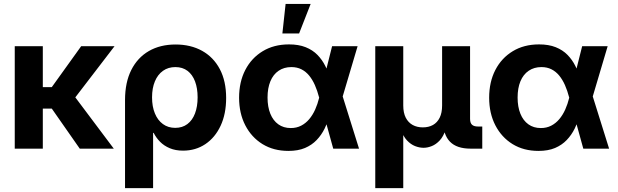

<svg xmlns="http://www.w3.org/2000/svg" viewBox="-20 -768 3195 992"><path d="M201.2 -529.3V0H56.2V-529.3ZM571.8 -529.3 324.7 -207H169.4L163.6 -317.9H247.6L399.4 -529.3ZM392.1 0 242.7 -213.9 352.5 -287.1 567.9 0Z M626 204.1V-251Q626 -342.3 658.2 -406.2Q690.4 -470.2 749 -504.2Q807.6 -538.1 887.2 -538.1Q965.3 -538.1 1024.2 -505.4Q1083 -472.7 1115.7 -410.9Q1148.4 -349.1 1148.4 -261.7Q1148.4 -179.7 1119.9 -118.4Q1091.3 -57.1 1041 -23.4Q990.7 10.3 925.8 10.3Q886.7 10.3 857.2 -2.2Q827.6 -14.6 807.1 -35.4Q786.6 -56.2 773.9 -81.5H771V204.1ZM885.3 -107.4Q922.4 -107.4 948.2 -127Q974.1 -146.5 987.5 -181.9Q1001 -217.3 1001 -265.1Q1001 -312 987.8 -347.2Q974.6 -382.3 949 -401.9Q923.3 -421.4 886.2 -421.4Q849.1 -421.4 822 -402.1Q794.9 -382.8 780.3 -347.7Q765.6 -312.5 765.6 -265.1Q765.6 -217.3 780.3 -181.9Q794.9 -146.5 821.8 -127Q848.6 -107.4 885.3 -107.4Z M1470.2 11.7Q1393.6 11.7 1336.4 -23.4Q1279.3 -58.6 1247.3 -120.6Q1215.3 -182.6 1215.3 -263.2Q1215.3 -344.7 1247.3 -406.5Q1279.3 -468.3 1337.2 -503.4Q1395 -538.6 1473.1 -538.6Q1522.9 -538.6 1559.1 -524.2Q1595.2 -509.8 1619.9 -484.6Q1644.5 -459.5 1660.6 -427.2Q1676.8 -395 1686.5 -359.4H1722.2L1749 -274.9L1835 0H1701.7L1628.4 -265.6Q1619.6 -299.8 1606.9 -328.4Q1594.2 -356.9 1577.1 -377.7Q1560.1 -398.4 1537.4 -409.9Q1514.6 -421.4 1485.4 -421.4Q1447.3 -421.4 1419.4 -402.3Q1391.6 -383.3 1377 -348.1Q1362.3 -313 1362.3 -264.2Q1362.3 -215.8 1376.7 -180.4Q1391.1 -145 1418 -125.7Q1444.8 -106.4 1482.4 -106.4Q1512.2 -106.4 1535.9 -118.7Q1559.6 -130.9 1577.6 -152.3Q1595.7 -173.8 1608.4 -202.1Q1621.1 -230.5 1628.9 -262.7L1695.8 -529.3H1827.6L1748.5 -262.7L1721.2 -174.3H1685.1Q1673.8 -137.7 1657.5 -104.2Q1641.1 -70.8 1616.2 -44.7Q1591.3 -18.6 1555.7 -3.4Q1520 11.7 1470.2 11.7ZM1439 -595.2 1455.6 -747.6H1585L1525.4 -595.2Z M1918.9 204.1V-529.3H2063.5V-223.1Q2063.5 -185.1 2076.4 -159.9Q2089.4 -134.8 2112.1 -122.3Q2134.8 -109.9 2164.6 -109.9Q2194.8 -109.9 2217 -122.3Q2239.3 -134.8 2251.7 -159.9Q2264.2 -185.1 2264.2 -223.1V-529.3H2408.7V-153.8Q2408.7 -133.3 2418.5 -123.8Q2428.2 -114.3 2450.2 -114.3H2471.7V0H2411.1Q2339.8 0 2304.9 -35.9Q2270 -71.8 2270 -139.2V-188.5H2294.4Q2294.4 -134.3 2282.7 -98.6Q2271 -63 2252 -42.5Q2232.9 -22 2210.9 -13.2Q2189 -4.4 2168.5 -4.4Q2147 -4.4 2124.5 -13.2Q2102.1 -22 2082.8 -42.5Q2063.5 -63 2051.5 -98.6Q2039.6 -134.3 2039.6 -188.5H2063.5V204.1Z M2762.2 11.7Q2685.5 11.7 2628.4 -23.4Q2571.3 -58.6 2539.3 -120.6Q2507.3 -182.6 2507.3 -263.2Q2507.3 -344.7 2539.3 -406.5Q2571.3 -468.3 2629.2 -503.4Q2687 -538.6 2765.1 -538.6Q2814.9 -538.6 2851.1 -524.2Q2887.2 -509.8 2911.9 -484.6Q2936.5 -459.5 2952.6 -427.2Q2968.8 -395 2978.5 -359.4H3014.2L3041 -274.9L3127 0H2993.7L2920.4 -265.6Q2911.6 -299.8 2898.9 -328.4Q2886.2 -356.9 2869.1 -377.7Q2852.1 -398.4 2829.3 -409.9Q2806.6 -421.4 2777.3 -421.4Q2739.3 -421.4 2711.4 -402.3Q2683.6 -383.3 2668.9 -348.1Q2654.3 -313 2654.3 -264.2Q2654.3 -215.8 2668.7 -180.4Q2683.1 -145 2710 -125.7Q2736.8 -106.4 2774.4 -106.4Q2804.2 -106.4 2827.9 -118.7Q2851.6 -130.9 2869.6 -152.3Q2887.7 -173.8 2900.4 -202.1Q2913.1 -230.5 2920.9 -262.7L2987.8 -529.3H3119.6L3040.5 -262.7L3013.2 -174.3H2977.1Q2965.8 -137.7 2949.5 -104.2Q2933.1 -70.8 2908.2 -44.7Q2883.3 -18.6 2847.7 -3.4Q2812 11.7 2762.2 11.7Z"/></svg>

Font: Inter 24pt
Style: Bold
Weight: 700
Designer: Rasmus Andersson
Foundry: rsms
Version: Version 4.001;git-66647c0bb